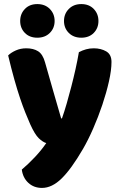

<svg xmlns="http://www.w3.org/2000/svg" viewBox="-20 -733 591 942"><path d="M128 -124Q117 -149 104.5 -180Q92 -211 78.5 -251Q65 -291 50.5 -342.5Q36 -394 20 -461Q34 -475 57.5 -485.5Q81 -496 109 -496Q144 -496 167 -481.5Q190 -467 201 -427Q221 -357 240.5 -288.5Q260 -220 280 -152H284Q296 -186 307.5 -226Q319 -266 330 -308.5Q341 -351 350.5 -393.5Q360 -436 367 -477Q384 -486 402 -491Q420 -496 440 -496Q475 -496 501 -481Q527 -466 527 -429Q527 -389 514.5 -333.5Q502 -278 482 -218.5Q462 -159 437 -102Q412 -45 387 -2Q330 96 282.5 142.5Q235 189 186 189Q146 189 119 164Q92 139 87 99Q119 72 151 38Q183 4 207 -31Q190 -36 170.5 -54.5Q151 -73 128 -124ZM248 -630Q248 -595 224.5 -571.5Q201 -548 163 -548Q125 -548 102 -571.5Q79 -595 79 -630Q79 -665 102 -689Q125 -713 163 -713Q201 -713 224.5 -689Q248 -665 248 -630ZM463 -630Q463 -595 440 -571.5Q417 -548 379 -548Q341 -548 317.5 -571.5Q294 -595 294 -630Q294 -665 317.5 -689Q341 -713 379 -713Q417 -713 440 -689Q463 -665 463 -630Z"/></svg>

Font: Baloo Paaji 2 ExtraBold
Style: Regular
Weight: 800
Designer: Shuchita Grover, Noopur Datye and Ek Type
Foundry: Ek Type
Version: Version 1.640;hotconv 1.0.111;makeotfexe 2.5.65597; ttfautoh